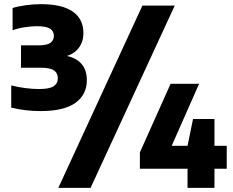

<svg xmlns="http://www.w3.org/2000/svg" viewBox="-20 -835 1120 923"><path d="M174.5 -301Q138.5 -301 102.8 -305.2Q67 -309.5 34 -317.5V-424.5Q66 -416 101.8 -411.5Q137.5 -407 167.5 -407Q217 -407 237.5 -420.2Q258 -433.5 258 -459Q258 -484 239.2 -496.8Q220.5 -509.5 174.5 -509.5H81V-617H165Q206 -617 222.5 -629.2Q239 -641.5 239 -662.5Q239 -685.5 220.5 -697.2Q202 -709 158 -709Q130.5 -709 98 -704Q65.5 -699 40.5 -689.5V-796.5Q65.5 -804.5 103.5 -809.8Q141.5 -815 176 -815Q279.5 -815 330.2 -779Q381 -743 381 -676Q381 -633 357.2 -603Q333.5 -573 292 -563.5V-567.5Q342 -560 369.8 -530Q397.5 -500 397.5 -449.5Q397.5 -380 342.5 -340.5Q287.5 -301 174.5 -301ZM260.5 68 664.5 -808H820L415.5 68ZM652.5 -24V-102.5L800 -432H937L791.5 -102.5L779 -134H1070V-24ZM881.5 68V-134L908 -263H1011V68Z"/></svg>

Font: Encode Sans SC Condensed Thin ExtraBold
Style: Regular
Weight: 800
Version: Version 3.002